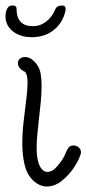

<svg xmlns="http://www.w3.org/2000/svg" viewBox="-50 -659 314 697"><path d="M120 18Q93 18 69 -5Q47 -27 39 -62Q31 -97 31 -138Q31 -178 36 -220Q41 -262 45.5 -298.5Q50 -335 50 -359Q50 -389 41 -398Q15 -410 15 -430Q15 -440 22.5 -446Q30 -452 40 -452Q54 -452 65 -444Q76 -436 83 -426Q94 -412 97.5 -392Q101 -372 101 -349Q101 -321 98 -288.5Q95 -256 91 -224Q88 -196 85.5 -170.5Q83 -145 83 -122Q83 -95 88 -74Q93 -53 105 -42Q112 -35 122 -35Q140 -35 156.5 -54Q173 -73 180 -86Q184 -93 187 -100.5Q190 -108 194 -115Q201 -131 217 -131Q227 -131 235.5 -124Q244 -117 244 -106Q244 -103 242 -97Q235 -75 216.5 -48Q198 -21 173 -1.5Q148 18 120 18ZM65 -524Q23 -524 -3.5 -545.5Q-30 -567 -30 -599Q-30 -618 -23.5 -628.5Q-17 -639 -7 -639H-3Q10 -639 10 -628Q10 -564 69 -564Q96 -564 117.5 -580.5Q139 -597 150 -624Q155 -635 163 -637Q171 -639 176 -639Q192 -639 187 -617Q177 -575 144.5 -549.5Q112 -524 65 -524Z"/></svg>

Font: Twinkle Star
Style: Regular
Weight: 400
Designer: Robert E. Leuschke
Foundry: Robert E. Leuschke
Version: Version 2.010; ttfautohint (v1.8.3)